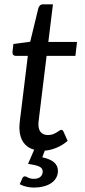

<svg xmlns="http://www.w3.org/2000/svg" viewBox="-20 -691 395 890"><path d="M96 126.5Q99 126.5 102.2 128.2Q105.5 130 110 132.2Q114.5 134.5 121 136.2Q127.5 138 137 138Q157 138 167.5 128.5Q178 119 178 104.5Q178 87.5 160.2 80.2Q142.5 73 110 68.5L138.5 3Q106.5 -5.5 88.8 -30.5Q71 -55.5 70 -95.5Q70 -98.5 70 -103.2Q70 -108 70.8 -117Q71.5 -126 73.2 -140.5Q75 -155 78 -178.5L109 -432H52.5Q45.5 -432 41.2 -436.8Q37 -441.5 38 -451.5L42 -487L120 -497.5L158 -654Q160.5 -661.5 165.8 -666.2Q171 -671 179 -671H225.5L204 -496.5H337L329.5 -432H196L165.5 -183Q163 -162.5 161.5 -150Q160 -137.5 159.2 -130Q158.5 -122.5 158.2 -119.5Q158 -116.5 158 -115Q158 -89.5 170 -77.2Q182 -65 202 -65Q215.5 -65 225.2 -68.8Q235 -72.5 242.5 -77Q250 -81.5 255 -85.2Q260 -89 263.5 -89Q268 -89 270.2 -87Q272.5 -85 274.5 -80.5L293.5 -38Q271 -18.5 243.5 -6.8Q216 5 187.5 7.5L176 38Q214 46.5 231.2 62Q248.5 77.5 248.5 101Q248.5 119 240.2 133.5Q232 148 217 158Q202 168 181.5 173.2Q161 178.5 137 178.5Q118 178.5 101.5 174.2Q85 170 71.5 163L83.5 135.5Q87 126.5 96 126.5Z"/></svg>

Font: Lato
Style: Italic
Weight: 400
Italic angle: -7°
Designer: Lukasz Dziedzic
Foundry: tyPoland Lukasz Dziedzic
Version: Version 2.007; 2014-02-27